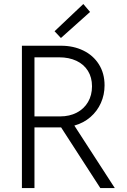

<svg xmlns="http://www.w3.org/2000/svg" viewBox="-20 -951 643 971"><path d="M90.8 -719.7H289.1Q351.6 -719.7 401.6 -695.3Q451.7 -670.9 480.2 -625.5Q508.8 -580.1 508.8 -519.5Q508.8 -471.7 490.2 -430.2Q471.7 -388.7 437.3 -358.9Q402.8 -329.1 356 -315.9L560.5 0H487.3L289.1 -306.6H284.2H154.3V0H90.8ZM255.9 -793 401.4 -930.7 435.5 -890.6 288.1 -758.8ZM284.2 -362.3Q331.5 -362.3 368.2 -381.3Q404.8 -400.4 425 -434.8Q445.3 -469.2 445.3 -514.6Q445.3 -559.6 424.6 -592.8Q403.8 -626 366.2 -643.6Q328.6 -661.1 279.3 -661.1H154.3V-362.3Z"/></svg>

Font: Reddit Sans Chocolate Light
Style: Regular
Weight: 300
Designer: Stephen Hutchings
Foundry: Reddit
Version: Version 1.013